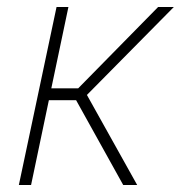

<svg xmlns="http://www.w3.org/2000/svg" viewBox="-20 -530 518 550"><path d="M34 0 142 -510H176L127 -277H204L433 -510H478L229 -258L373 0H333L198 -243H120L69 0Z"/></svg>

Font: Saira Semi Condensed Thin
Style: Italic
Weight: 100
Width: 4
Italic angle: -12°
Designer: Hector Gatti with collaboration of the Omnibus-Type team
Foundry: Omnibus-Type
Version: Version 1.001; ttfautohint (v1.8)